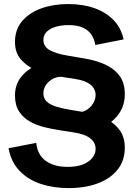

<svg xmlns="http://www.w3.org/2000/svg" viewBox="-20 -735 679 957"><path d="M321.8 202.6Q247.1 202.6 183.8 181.9Q120.6 161.1 78.1 117.2Q35.6 73.2 22.5 3.9L160.6 -22.9Q166.5 36.1 207.5 66.4Q248.5 96.7 316.9 96.7Q383.8 96.7 420.2 70.3Q456.5 43.9 456.5 6.8Q456.5 -24.9 429 -46.1Q401.4 -67.4 346.2 -75.2L274.4 -86.4Q238.8 -91.8 200.4 -101.3Q162.1 -110.8 129.2 -129.2Q96.2 -147.5 75.4 -179Q54.7 -210.4 54.7 -259.3Q54.7 -310.5 82.5 -347.9Q110.4 -385.3 157.7 -407.7L152.8 -388.2Q108.4 -408.7 81.5 -441.9Q54.7 -475.1 54.7 -525.9Q54.7 -587.4 90.1 -629.4Q125.5 -671.4 185.5 -693.1Q245.6 -714.8 319.3 -714.8Q393.1 -714.8 450.9 -694.3Q508.8 -673.8 546.4 -634.5Q584 -595.2 596.2 -538.6L455.1 -510.7Q450.7 -539.6 436 -561.8Q421.4 -584 393.6 -596.9Q365.7 -609.9 321.3 -609.9Q285.6 -609.9 257.3 -601.3Q229 -592.8 212.6 -576.4Q196.3 -560.1 196.3 -536.1Q196.3 -502 229.5 -484.1Q262.7 -466.3 321.8 -457L398.9 -443.8Q453.1 -435.5 499.5 -415.5Q545.9 -395.5 574 -359.6Q602.1 -323.7 602.1 -266.1Q602.1 -215.3 578.1 -176.3Q554.2 -137.2 511.2 -111.8L517.1 -137.7Q555.7 -116.7 578.9 -82.8Q602.1 -48.8 602.1 1Q602.1 65.9 565.9 110.8Q529.8 155.8 466.6 179.2Q403.3 202.6 321.8 202.6ZM390.1 -177.7Q418 -185.5 437.3 -209.7Q456.5 -233.9 456.5 -261.7Q456.5 -291.5 431.2 -312.7Q405.8 -334 355 -341.3L286.1 -352.1Q262.2 -352.5 241.7 -341.1Q221.2 -329.6 208.7 -310.8Q196.3 -292 196.3 -270Q196.3 -245.6 211.7 -230Q227.1 -214.4 255.4 -205.1Q283.7 -195.8 322.3 -189Z"/></svg>

Font: Schibsted Grotesk
Style: Bold
Weight: 700
Designer: Bakken & Baeck AS, Henrik Kongsvoll
Foundry: Schibsted ASA
Version: Version 1.100;gftools[0.9.25]